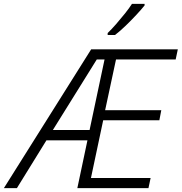

<svg xmlns="http://www.w3.org/2000/svg" viewBox="-74 -968 935 988"><path d="M-54 0 395 -714H841L830 -662H523L467 -401H756L746 -349H457L394 -52H701L690 0H324L376 -246H165L13 0ZM198 -299H387L464 -662H424ZM480 -798Q500 -817 523.5 -844Q547 -871 569 -898.5Q591 -926 605 -948H670V-940Q654 -920 628 -892Q602 -864 573 -836Q544 -808 518 -788H480Z"/></svg>

Font: Noto Sans Light
Style: Italic
Weight: 300
Italic angle: -12°
Designer: Monotype Design Team
Foundry: Monotype Imaging Inc.
Version: Version 2.013; ttfautohint (v1.8.4.7-5d5b)